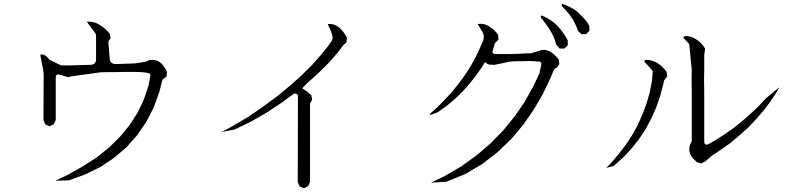

<svg xmlns="http://www.w3.org/2000/svg" viewBox="-20 -908 4040 977"><path d="M261.7 11.7 323.2 -17.6 403.3 -62.5 475.6 -109.4 539.1 -161.1 593.8 -215.8 641.6 -274.4 680.7 -335.9 711.9 -401.4 735.4 -470.7 745.1 -522.5Q747.1 -533.2 735.4 -536.1L718.8 -539.1L697.3 -541L671.9 -542H641.6H607.4L568.4 -541H526.4L491.2 -540L372.1 -523.4L345.7 -519.5L326.2 -515.6L282.2 -528.3Q263.7 -533.2 263.7 -513.7V-296.9L253.9 -275.4L232.4 -265.6L210 -275.4L201.2 -296.9L202.1 -533.2L198.2 -560.5L185.5 -625Q183.6 -634.8 204.1 -628.9L213.9 -623L223.6 -614.3L232.4 -603.5L291 -575.2H321.3H340.8L367.2 -576.2L400.4 -577.1L440.4 -578.1Q468.8 -579.1 468.8 -606.4V-732.4L458 -749L451.2 -757.8L421.9 -796.9L433.6 -797.9L447.3 -796.9L460 -793.9L473.6 -789.1L486.3 -782.2L499 -773.4L512.7 -763.7L525.4 -751L538.1 -737.3L543 -713.9L531.2 -697.3L538.1 -611.3Q540 -582 569.3 -582L600.6 -583L658.2 -585L669.9 -585.9L696.3 -589.8L723.6 -594.7L737.3 -601.6L752.9 -603.5L767.6 -602.5L783.2 -597.7L796.9 -588.9L809.6 -576.2L820.3 -560.5L830.1 -542L827.1 -518.6L806.6 -502.9L792 -444.3L762.7 -362.3L724.6 -288.1L677.7 -219.7L623 -158.2L561.5 -105.5L491.2 -58.6L414.1 -20.5L330.1 9.8Z M1496.1 -422.9Q1485.4 -438.5 1470.7 -427.7L1412.1 -384.8L1336.9 -335L1256.8 -289.1L1173.8 -249L1108.4 -236.3L1164.1 -266.6L1243.2 -313.5L1317.4 -364.3L1387.7 -416L1454.1 -470.7L1514.6 -524.4L1568.4 -578.1L1614.3 -629.9L1653.3 -678.7L1669.9 -703.1Q1680.7 -719.7 1647.5 -785.2L1659.2 -786.1L1670.9 -785.2L1683.6 -781.2L1695.3 -775.4L1706.1 -767.6L1717.8 -756.8L1727.5 -745.1L1736.3 -731.4L1745.1 -716.8L1743.2 -692.4L1727.5 -678.7L1700.2 -642.6L1657.2 -592.8L1605.5 -541L1546.9 -488.3L1522.5 -463.9Q1514.6 -457 1525.4 -453.1L1535.2 -447.3L1544.9 -440.4L1554.7 -431.6L1564.5 -422.9L1568.4 -399.4L1557.6 -381.8V17.6L1547.9 40L1526.4 49.8L1503.9 40L1495.1 17.6Z M2172.9 21.5 2240.2 -10.7 2327.1 -61.5 2406.2 -118.2 2477.5 -179.7 2542 -246.1 2598.6 -315.4 2648.4 -387.7 2690.4 -461.9 2725.6 -536.1 2734.4 -581.1Q2736.3 -591.8 2724.6 -594.7L2709 -595.7L2691.4 -596.7L2669.9 -597.7L2645.5 -596.7H2620.1L2589.8 -595.7L2570.3 -593.8L2553.7 -589.8L2497.1 -578.1L2469.7 -579.1L2456.1 -585Q2450.2 -596.7 2444.3 -585.9L2435.5 -571.3L2404.3 -526.4L2370.1 -483.4L2334 -442.4L2294.9 -404.3L2252.9 -369.1L2209 -337.9L2182.6 -327.1Q2155.3 -317.4 2176.8 -336.9L2196.3 -353.5L2234.4 -391.6L2270.5 -429.7L2303.7 -469.7L2335 -510.7L2364.3 -553.7L2390.6 -598.6L2414.1 -645.5L2438.5 -701.2Q2448.2 -728.5 2430.7 -752L2411.1 -785.2L2422.9 -787.1L2434.6 -786.1L2447.3 -784.2L2460 -779.3L2470.7 -772.5L2482.4 -764.6L2494.1 -754.9L2504.9 -743.2L2514.6 -730.5L2516.6 -707L2498 -687.5L2486.3 -646.5Q2484.4 -636.7 2495.1 -633.8L2509.8 -632.8H2527.3H2547.9H2572.3L2599.6 -633.8L2629.9 -634.8L2662.1 -636.7H2680.7L2720.7 -648.4L2735.4 -653.3L2750 -654.3L2765.6 -651.4L2781.2 -644.5L2795.9 -633.8L2809.6 -621.1L2823.2 -605.5L2826.2 -582L2812.5 -562.5Q2800.8 -560.5 2796.9 -549.8L2781.2 -510.7L2742.2 -429.7L2696.3 -350.6L2642.6 -273.4L2581.1 -200.2L2510.7 -132.8L2433.6 -73.2L2347.7 -22.5L2252 16.6ZM2800.8 -710.9 2793.9 -727.5 2786.1 -742.2 2777.3 -756.8 2757.8 -786.1 2733.4 -816.4Q2727.5 -834 2744.1 -826.2L2761.7 -817.4L2778.3 -807.6L2794.9 -795.9L2809.6 -783.2L2823.2 -769.5L2835.9 -753.9L2847.7 -737.3L2859.4 -720.7L2869.1 -702.1V-677.7L2852.5 -661.1H2828.1L2811.5 -678.7L2805.7 -695.3ZM2910.2 -779.3 2896.5 -806.6 2877.9 -834 2855.5 -859.4 2840.8 -875Q2832 -892.6 2849.6 -885.7L2868.2 -877.9L2885.7 -869.1L2901.4 -860.4L2917 -848.6L2930.7 -835.9L2944.3 -822.3L2957 -808.6L2968.8 -793L2978.5 -776.4L2979.5 -752L2962.9 -734.4H2938.5L2920.9 -751L2916 -765.6Z M3282.2 -602.5 3296.9 -599.6 3310.5 -594.7 3324.2 -587.9 3336.9 -579.1 3349.6 -568.4 3361.3 -555.7 3372.1 -542 3375 -518.6 3359.4 -499 3355.5 -480.5 3338.9 -418 3318.4 -359.4 3293 -302.7 3263.7 -248 3229.5 -197.3 3191.4 -149.4 3149.4 -105.5 3102.5 -63.5 3065.4 -53.7 3088.9 -78.1 3127.9 -124 3164.1 -170.9 3196.3 -219.7 3224.6 -270.5 3248 -323.2 3268.6 -377 3285.2 -433.6 3296.9 -492.2 3301.8 -545.9 3281.2 -570.3 3259.8 -592.8Q3254.9 -602.5 3268.6 -603.5ZM3505.9 -102.5 3498 -113.3 3492.2 -124 3488.3 -137.7 3487.3 -151.4 3489.3 -165 3494.1 -177.7 3500 -188.5V-445.3L3499 -499L3500 -552.7L3487.3 -683.6L3459 -713.9Q3455.1 -722.7 3468.8 -724.6L3482.4 -723.6L3496.1 -720.7L3508.8 -715.8L3522.5 -708L3534.2 -699.2L3546.9 -688.5L3557.6 -675.8L3568.4 -661.1L3563.5 -629.9V-552.7L3562.5 -499L3563.5 -445.3V-191.4Q3563.5 -162.1 3588.9 -176.8L3620.1 -194.3L3667 -224.6L3711.9 -255.9L3754.9 -290L3796.9 -327.1L3837.9 -365.2L3876 -406.2L3945.3 -463.9L3930.7 -437.5L3898.4 -388.7L3863.3 -342.8L3825.2 -298.8L3785.2 -256.8L3742.2 -218.8L3698.2 -181.6L3650.4 -147.5L3601.6 -115.2L3570.3 -87.9L3547.9 -76.2L3525.4 -83Z"/></svg>

Font: B2 Hana
Style: Regular
Weight: 500
Version: 2020-08-05; (max)